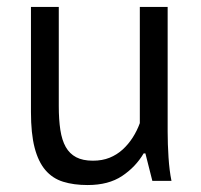

<svg xmlns="http://www.w3.org/2000/svg" viewBox="-20 -520 579 552"><path d="M149 -500V-215Q149 -176 153.5 -146.5Q158 -117 169 -97.5Q180 -78 199 -68Q218 -58 247 -58Q274 -58 295 -66.5Q316 -75 332.5 -90Q349 -105 361.5 -124.5Q374 -144 382 -166V-500H462V-142Q462 -106 464.5 -67.5Q467 -29 473 0H418L398 -79H393Q370 -40 331 -14Q292 12 232 12Q192 12 161.5 2.5Q131 -7 110.5 -31Q90 -55 79.5 -95.5Q69 -136 69 -198V-500Z"/></svg>

Font: PT Sans
Style: Regular
Weight: 400
Designer: A.Korolkova, O.Umpeleva, V.Yefimov
Foundry: ParaType Ltd
Version: Version 2.003